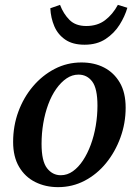

<svg xmlns="http://www.w3.org/2000/svg" viewBox="-20 -756 564 790"><path d="M219 14Q167 14 125 -7Q83 -28 58.5 -69.5Q34 -111 34 -172Q34 -238 55.5 -296.5Q77 -355 115.5 -400.5Q154 -446 205 -472.5Q256 -499 315 -499Q368 -499 408.5 -478Q449 -457 473 -416Q497 -375 497 -313Q497 -249 475.5 -190Q454 -131 416.5 -85Q379 -39 328.5 -12.5Q278 14 219 14ZM230 -35Q257 -35 280 -51.5Q303 -68 321.5 -96Q340 -124 353.5 -160.5Q367 -197 374 -238.5Q381 -280 381 -321Q381 -392 359.5 -420.5Q338 -449 303 -449Q277 -449 254 -433.5Q231 -418 211.5 -390.5Q192 -363 178.5 -326.5Q165 -290 158 -248.5Q151 -207 151 -164Q151 -93 173.5 -64Q196 -35 230 -35ZM328 -572Q279 -572 248.5 -593Q218 -614 203.5 -648Q189 -682 187 -722L227 -736Q241 -699 266 -674Q291 -649 335 -649Q381 -649 412.5 -673Q444 -697 465 -736L504 -724Q494 -689 472 -654Q450 -619 414.5 -595.5Q379 -572 328 -572Z"/></svg>

Font: Source Serif 4 18pt SemiBold
Style: Italic
Weight: 600
Italic angle: -12°
Designer: Frank Grießhammer
Foundry: Adobe Systems Incorporated
Version: Version 4.004;hotconv 1.0.116;makeotfexe 2.5.65601